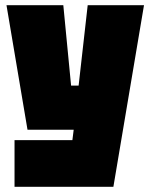

<svg xmlns="http://www.w3.org/2000/svg" viewBox="-20 -580 580 740"><path d="M36 140V-40H259L264 -80H86L5 -560H224L254 -250H283L318 -560H535L417 140Z"/></svg>

Font: Tektur Condensed Black
Style: Regular
Weight: 900
Width: 3
Designer: Adam Jagosz
Foundry: Adam Jagosz
Version: Version 1.005;gftools[0.9.30]